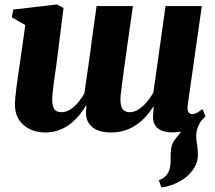

<svg xmlns="http://www.w3.org/2000/svg" viewBox="-20 -570 944 842"><path d="M687.5 252 676.5 220.5Q698.5 212 709 199.5Q719.5 187 724 170.5Q727.5 157.5 728 141.2Q728.5 125 728.5 106.5Q728.5 65 747.5 41.5Q766.5 18 782.5 -3L869 -49.5Q855.5 -32 848 -13Q840.5 6 840.5 26.5Q840.5 42 844.2 64.8Q848 87.5 848 109Q848 138.5 833 163.8Q818 189 794.5 208Q772 225.5 744 237Q716 248.5 687.5 252ZM227.5 -288Q224.5 -267 221.2 -244.5Q218 -222 215.2 -200.8Q212.5 -179.5 210.8 -162.2Q209 -145 209 -135Q209 -105 218.2 -91.5Q227.5 -78 249.5 -78Q268.5 -78 286.8 -89Q305 -100 321.2 -119Q337.5 -138 350 -160Q355.5 -198.5 361.5 -240.2Q367.5 -282 373 -320.5Q377.5 -356 382.8 -394.8Q388 -433.5 393.5 -471.8Q399 -510 403.5 -543.5H563Q556 -496 548.5 -443Q541 -390 533.8 -338.8Q526.5 -287.5 520.8 -244.2Q515 -201 511.5 -172.5Q508 -144 508 -136.5Q508 -105.5 517.8 -91.8Q527.5 -78 549 -78Q568.5 -78 587.5 -90.2Q606.5 -102.5 623.2 -122Q640 -141.5 652.5 -163.5L706 -543.5H865L802.5 -104Q801 -85 807.2 -77.2Q813.5 -69.5 823 -69.5Q832.5 -69.5 841.8 -74.2Q851 -79 868 -91.5L881 -61Q872.5 -48 853.2 -31.2Q834 -14.5 804.8 -2Q775.5 10.5 737 10.5Q689 10.5 667.5 -11.5Q646 -33.5 652.5 -75.5L654 -105Q641 -84 623.2 -63.2Q605.5 -42.5 582.5 -25.8Q559.5 -9 530.8 1Q502 11 466.5 11Q426.5 11 401 -2Q375.5 -15 364.8 -37.8Q354 -60.5 358 -89L359 -110.5Q347 -89.5 330.2 -68.2Q313.5 -47 291.2 -29Q269 -11 240.5 0Q212 11 176 11Q144.5 11 115 -1.8Q85.5 -14.5 66 -41Q46.5 -67.5 45.5 -108.5Q45.5 -125 47.5 -145.8Q49.5 -166.5 52.5 -189.2Q55.5 -212 58.8 -235.5Q62 -259 65.5 -280.5L91 -460L32 -494L38 -528L229.5 -550.5L258.5 -535Z"/></svg>

Font: Merriweather 60pt Black
Style: Italic
Weight: 900
Italic angle: -7.8°
Version: Version 2.101